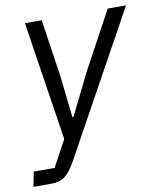

<svg xmlns="http://www.w3.org/2000/svg" viewBox="-101 -581 702 845"><g transform="rotate(-10 250.0 -158.0)"><path d="M300 -261 438 -516H520L171 117Q146 163 122 181.5Q98 200 60 200H-20L-7 134H86L150 16L68 -516H143L181 -261L202 -73H207Z"/></g></svg>

Font: Aneliza
Style: Italic
Weight: 400
Italic angle: -11.31°
Designer: Mike Abbink, Paul van der Laan, Pieter van Rosmalen
Foundry: Bold Monday
Version: Version 3.0